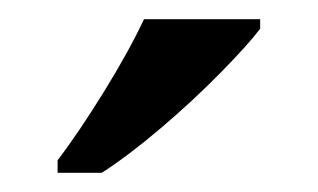

<svg xmlns="http://www.w3.org/2000/svg" viewBox="-20 -786 331 200"><path d="M40 -619Q62 -648 88 -690Q114 -732 130 -766H251V-756Q238 -739 209.5 -710Q181 -681 147.5 -652.5Q114 -624 86 -606H40Z"/></svg>

Font: Noto Serif Tamil Medium
Style: Regular
Weight: 500
Designer: Indian Type Foundry, Tom Grace, and the Monotype Design Team
Foundry: Monotype Imaging Inc.
Version: Version 2.004; ttfautohint (v1.8.4.7-5d5b)